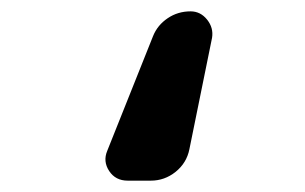

<svg xmlns="http://www.w3.org/2000/svg" viewBox="-20 -190 540 340"><path d="M206.1 129.9Q184.6 129.9 173.3 112.8Q162.1 95.7 169.9 77.1L251 -126Q258.8 -145.5 276.9 -157.7Q294.9 -169.9 317.4 -169.9Q335 -169.9 346.7 -155.3Q358.4 -140.6 355.5 -123L315.4 74.2Q310.5 98.6 291 114.3Q271.5 129.9 247.1 129.9Z"/></svg>

Font: Rounded Mgen+ 1m medium
Style: Regular
Weight: 500
Designer: [Source Han Sans]
Ryoko NISHIZUKA  (kana & ideographs); Paul D. Hunt (Latin, Greek & Cyrillic); Wenlong ZHANG  (bopomofo
Version: Version 1.059.20150602